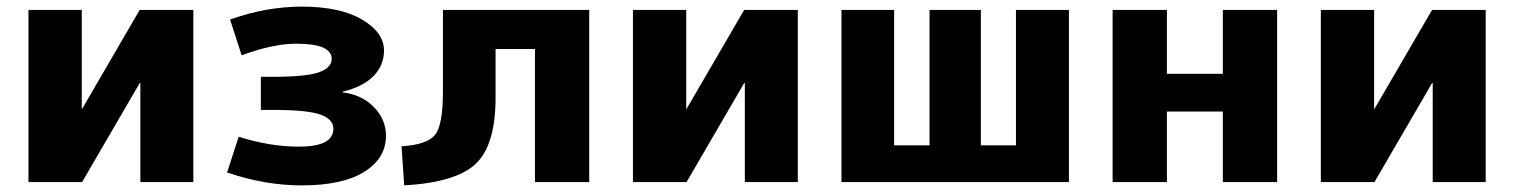

<svg xmlns="http://www.w3.org/2000/svg" viewBox="-20 -550 4574 580"><path d="M227 -520V-221H228L402 -520H564V0H404V-299H402L228 0H66V-520Z M1015 -273V-271Q1073 -264 1109.5 -226.5Q1146 -189 1146 -140Q1146 -72 1080.5 -31Q1015 10 892 10Q780 10 666 -29L701 -137Q795 -107 883 -107Q987 -107 987 -161Q987 -190 947.5 -204Q908 -218 805 -218H768V-318H805Q904 -318 943 -331.5Q982 -345 982 -372Q982 -418 875 -418Q805 -418 710 -383L675 -491Q784 -530 892 -530Q1007 -530 1073.5 -491Q1140 -452 1140 -397Q1140 -353 1108.5 -320.5Q1077 -288 1015 -273Z M1760 0H1596V-402H1477V-254Q1477 -113 1418 -56Q1359 1 1201 10L1193 -108Q1271 -113 1294.5 -143Q1318 -173 1318 -273V-520H1760Z M2053 -520V-221H2054L2228 -520H2390V0H2230V-299H2228L2054 0H1892V-520Z M3209 0H2522V-520H2681V-111H2788V-520H2943V-111H3049V-520H3209Z M3505 -213V0H3341V-520H3505V-327H3674V-520H3838V0H3674V-213Z M4131 -520V-221H4132L4306 -520H4468V0H4308V-299H4306L4132 0H3970V-520Z"/></svg>

Font: Mplus 1p ExtraBold
Style: Regular
Weight: 800
Version: Version 1.061